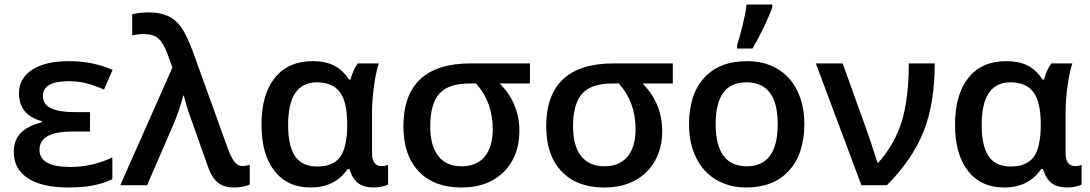

<svg xmlns="http://www.w3.org/2000/svg" viewBox="-20 -821 4832 851"><path d="M170 -396Q170 -461 285 -461Q323 -461 356.5 -453.5Q390 -446 441 -424L479 -511Q392 -550 284 -550Q182 -550 123 -512Q64 -474 64 -408Q64 -311 166 -284V-279Q102 -263 71.5 -231Q41 -199 41 -148Q41 -72 103.5 -31Q166 10 284 10Q405 10 478 -27V-123Q387 -81 292 -81Q155 -81 155 -157Q155 -197 191 -217.5Q227 -238 302 -238H379V-324H315Q241 -324 205.5 -341.5Q170 -359 170 -396Z M745 -261Q777 -335 792 -397H795Q798 -383 815 -327Q842 -249 885 -129L901 -84Q919 -33 946 -11.5Q973 10 1017 10Q1035 10 1055 6.5Q1075 3 1087 -3V-90Q1068 -85 1055 -85Q1035 -85 1020.5 -102.5Q1006 -120 991 -159L834 -595Q807 -666 783 -701Q758 -735 723.5 -750.5Q689 -766 639 -766Q601 -766 566 -758V-664Q592 -670 619 -670Q659 -670 681.5 -650.5Q704 -631 722 -583L744 -521L513 0H632Z M1521 -72H1529Q1542 -28 1567.5 -9Q1593 10 1639 10Q1653 10 1672.5 6Q1692 2 1700 -3V-90Q1688 -85 1670 -85Q1650 -85 1639.5 -99.5Q1629 -114 1629 -142V-325Q1629 -376 1637.5 -438.5Q1646 -501 1659 -540H1566Q1546 -514 1533 -468H1527Q1500 -510 1461.5 -530Q1423 -550 1366 -550Q1258 -550 1198.5 -476.5Q1139 -403 1139 -268Q1139 -137 1196.5 -63.5Q1254 10 1357 10Q1465 10 1521 -72ZM1257 -267Q1257 -456 1384 -456Q1454 -456 1486.5 -412.5Q1519 -369 1519 -269V-263Q1518 -166 1487 -124.5Q1456 -83 1385 -83Q1319 -83 1288 -128.5Q1257 -174 1257 -267Z M2195 -451H2329V-540H2067Q1768 -540 1768 -260Q1768 -133 1836 -61.5Q1904 10 2024 10Q2105 10 2161 -21Q2219 -52 2250.5 -109Q2282 -166 2282 -240Q2282 -363 2195 -451ZM2062 -451H2090Q2164 -368 2164 -249Q2164 -169 2128 -126.5Q2092 -84 2026 -84Q1958 -84 1922.5 -129.5Q1887 -175 1887 -260Q1887 -361 1927.5 -406Q1968 -451 2062 -451Z M2828 -451H2962V-540H2700Q2401 -540 2401 -260Q2401 -133 2469 -61.5Q2537 10 2657 10Q2738 10 2794 -21Q2852 -52 2883.5 -109Q2915 -166 2915 -240Q2915 -363 2828 -451ZM2695 -451H2723Q2797 -368 2797 -249Q2797 -169 2761 -126.5Q2725 -84 2659 -84Q2591 -84 2555.5 -129.5Q2520 -175 2520 -260Q2520 -361 2560.5 -406Q2601 -451 2695 -451Z M3315 -606Q3341 -649 3366 -701.5Q3391 -754 3403 -789V-801H3289Q3285 -765 3272.5 -713Q3260 -661 3247 -620V-606ZM3291 -550Q3169 -550 3101.5 -476.5Q3034 -403 3034 -271Q3034 -185 3065 -123Q3096 -59 3154 -24.5Q3212 10 3288 10Q3409 10 3477 -64.5Q3545 -139 3545 -271Q3545 -355 3514 -418.5Q3483 -482 3425.5 -516Q3368 -550 3291 -550ZM3289 -456Q3427 -456 3427 -271Q3427 -84 3290 -84Q3152 -84 3152 -271Q3152 -362 3185 -409Q3218 -456 3289 -456Z M3911 0Q4025 -115 4074 -239Q4123 -363 4123 -540H4008Q4008 -385 3977 -283.5Q3946 -182 3873 -100H3869Q3837 -202 3821 -245L3715 -540H3596L3798 0Z M4595 -72H4603Q4616 -28 4641.5 -9Q4667 10 4713 10Q4727 10 4746.5 6Q4766 2 4774 -3V-90Q4762 -85 4744 -85Q4724 -85 4713.5 -99.5Q4703 -114 4703 -142V-325Q4703 -376 4711.5 -438.5Q4720 -501 4733 -540H4640Q4620 -514 4607 -468H4601Q4574 -510 4535.5 -530Q4497 -550 4440 -550Q4332 -550 4272.5 -476.5Q4213 -403 4213 -268Q4213 -137 4270.5 -63.5Q4328 10 4431 10Q4539 10 4595 -72ZM4331 -267Q4331 -456 4458 -456Q4528 -456 4560.5 -412.5Q4593 -369 4593 -269V-263Q4592 -166 4561 -124.5Q4530 -83 4459 -83Q4393 -83 4362 -128.5Q4331 -174 4331 -267Z"/></svg>

Font: OpenSansMMV
Style: Semibold
Weight: 600
Designer: Steve Matteson
Foundry: Ascender Corporation
Version: Version 6.000